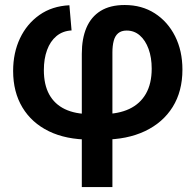

<svg xmlns="http://www.w3.org/2000/svg" viewBox="-20 -554 792 778"><path d="M311.5 204.1V-335.9Q311.5 -397.5 330.3 -441.7Q349.1 -485.8 387.7 -509.8Q426.3 -533.7 485.4 -533.7Q554.7 -533.7 607.2 -500Q659.7 -466.3 689.5 -407.2Q719.2 -348.1 719.2 -272Q719.2 -184.1 679.7 -120.6Q640.1 -57.1 567.6 -22.7Q495.1 11.7 397 11.7H344.7Q247.6 11.7 178 -22.2Q108.4 -56.2 70.8 -118.7Q33.2 -181.2 33.2 -266.6Q33.2 -339.8 61 -398.7Q88.9 -457.5 139.9 -493.4Q190.9 -529.3 261.2 -532.7L270 -430.7Q233.9 -428.7 208.7 -407.7Q183.6 -386.7 170.7 -351.3Q157.7 -315.9 157.7 -270Q157.7 -210.9 179.4 -171.4Q201.2 -131.8 242.9 -111.8Q284.7 -91.8 344.7 -91.8H397Q459.5 -91.8 503.7 -112.5Q547.9 -133.3 571.3 -174.3Q594.7 -215.3 594.7 -275.9Q594.7 -320.8 582 -355.7Q569.3 -390.6 546.6 -410.4Q523.9 -430.2 493.2 -430.2Q471.7 -430.2 458.7 -419.2Q445.8 -408.2 440.7 -388.2Q435.5 -368.2 435.5 -341.8V204.1Z"/></svg>

Font: Inter 28pt SemiBold
Style: Regular
Weight: 600
Designer: Rasmus Andersson
Foundry: rsms
Version: Version 4.001;git-66647c0bb